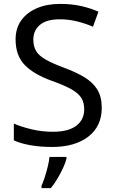

<svg xmlns="http://www.w3.org/2000/svg" viewBox="-20 -744 589 985"><path d="M502 -191Q502 -96 433 -43Q364 10 247 10Q187 10 136 1Q85 -8 51 -24V-110Q87 -94 140.5 -81Q194 -68 251 -68Q331 -68 371.5 -99Q412 -130 412 -183Q412 -218 397 -242Q382 -266 345.5 -286.5Q309 -307 244 -330Q153 -363 106.5 -411Q60 -459 60 -542Q60 -599 89 -639.5Q118 -680 169.5 -702Q221 -724 288 -724Q347 -724 396 -713Q445 -702 485 -684L457 -607Q420 -623 376.5 -634Q333 -645 286 -645Q219 -645 185 -616.5Q151 -588 151 -541Q151 -505 166 -481Q181 -457 215 -438Q249 -419 307 -397Q370 -374 413.5 -347.5Q457 -321 479.5 -284Q502 -247 502 -191ZM321 70Q317 88 304.5 115.5Q292 143 275.5 171Q259 199 241 221H193V209Q201 192 209.5 165.5Q218 139 225 110.5Q232 82 234 61H321Z"/></svg>

Font: Noto Sans Rejang
Style: Regular
Weight: 400
Designer: Monotype Design Team
Foundry: Monotype Imaging Inc.
Version: Version 2.001; ttfautohint (v1.8.4.7-5d5b)